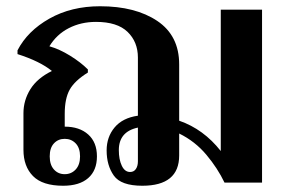

<svg xmlns="http://www.w3.org/2000/svg" viewBox="-20 -584 916 614"><path d="M818 -553V0H698Q676 -46 640 -89Q604 -132 553 -157V-87Q553 10 435 10Q367 10 344 -22.5Q321 -55 321 -103Q321 -146 346.5 -176.5Q372 -207 421 -214V-400Q421 -450 388 -482Q355 -514 287 -514Q239 -514 200 -494Q161 -474 138 -436Q170 -427 204 -406Q238 -385 261 -362V-352Q219 -326 203 -297.5Q187 -269 187 -220V-179Q234 -179 262 -154Q290 -129 290 -84Q290 -39 262 -14.5Q234 10 182 10Q116 10 85.5 -21Q55 -52 55 -105V-222Q55 -263 77 -298.5Q99 -334 146 -357Q108 -388 36 -411V-423Q68 -485 138 -524.5Q208 -564 300 -564Q413 -564 483 -517Q553 -470 553 -378V-198Q631 -171 686 -101V-553ZM421 -68V-176Q360 -163 360 -104Q360 -74 369.5 -54Q379 -34 396 -34Q408 -34 414.5 -43.5Q421 -53 421 -68ZM139 -84Q139 -57 152.5 -42Q166 -27 187 -27Q208 -27 222 -42Q236 -57 236 -84Q236 -111 222 -125.5Q208 -140 187 -140Q166 -140 152.5 -125.5Q139 -111 139 -84Z"/></svg>

Font: Trirong SemiBold
Style: Regular
Weight: 600
Designer: Katatrad Team
Foundry: CadsonDemak
Version: Version 1.001